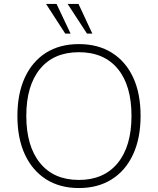

<svg xmlns="http://www.w3.org/2000/svg" viewBox="-20 -943 799 971"><path d="M379 8Q283 8 213.5 -36Q144 -80 106 -161.5Q68 -243 68 -356Q68 -469 105.5 -550.5Q143 -632 212.5 -676Q282 -720 379 -720Q476 -720 546 -676Q616 -632 653.5 -551Q691 -470 691 -357Q691 -244 653 -162Q615 -80 545 -36Q475 8 379 8ZM379 -33Q505 -33 575 -118Q645 -203 645 -357Q645 -511 575.5 -595Q506 -679 379 -679Q252 -679 182.5 -594.5Q113 -510 113 -357Q113 -204 182.5 -118.5Q252 -33 379 -33ZM420 -773 322 -923H377L447 -773ZM310 -773 213 -923H266L337 -773Z"/></svg>

Font: Muli ExtraLight
Style: Regular
Weight: 250
Designer: Vernon Adams
Foundry: Vernon Adams
Version: Version 2.100; ttfautohint (v1.8.1.43-b0c9)